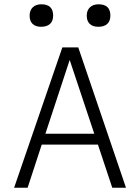

<svg xmlns="http://www.w3.org/2000/svg" viewBox="-20 -876 654 896"><path d="M171.9 -751Q146 -751 132.1 -764.4Q118.2 -777.8 118.2 -803.2Q118.2 -827.6 132.8 -841.8Q147.5 -856 172.9 -856Q228 -856 228 -803.2Q228 -777.8 213.4 -764.4Q198.7 -751 171.9 -751ZM439 -751Q413.1 -751 398.9 -764.4Q384.8 -777.8 384.8 -803.2Q384.8 -827.6 399.7 -841.8Q414.6 -856 439.9 -856Q495.1 -856 495.1 -803.2Q495.1 -777.8 480.5 -764.4Q465.8 -751 439 -751ZM108.9 0H45.9L271 -654.8H345.2L567.9 0H503.9L437 -201.2H174.8ZM191.9 -252H419.9L305.2 -596.2Z"/></svg>

Font: IntelOne Mono Light
Style: Regular
Weight: 300
Designer: Fred Shallcrass
Foundry: Frere-Jones Type LLC
Version: Version 1.200;hotconv 1.1.0;makeotfexe 2.6.0;FJTRelease1.2